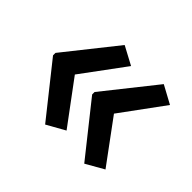

<svg xmlns="http://www.w3.org/2000/svg" viewBox="-102 -627 722 722"><g transform="rotate(45 259.0 -266.5)"><path d="M37 -273V-260L200 -55L273 -96L146 -267L273 -439L200 -478ZM245 -273V-260L408 -55L480 -96L354 -267L480 -439L408 -478Z"/></g></svg>

Font: Noto Sans Arabic UI SmCn Md
Style: Regular
Weight: 500
Width: 4
Designer: Monotype Design Team, Nadine Chahine and Nizar Qandah
Foundry: Monotype Imaging Inc.
Version: Version 2.010